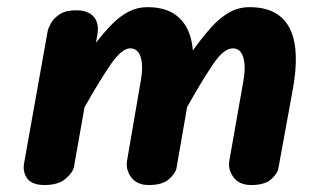

<svg xmlns="http://www.w3.org/2000/svg" viewBox="-20 -530 924 550"><path d="M108 0Q72 0 58.2 -18.5Q44.5 -37 49 -62.5L116.5 -440.5Q118 -449 125.8 -463.2Q133.5 -477.5 150.8 -489Q168 -500.5 198 -500.5Q232.5 -500.5 248.5 -482Q264.5 -463.5 259 -432L255 -407.5Q278.5 -438 301.2 -461Q324 -484 348.8 -496.8Q373.5 -509.5 402.5 -509.5Q442 -509.5 469.5 -495.5Q497 -481.5 513 -454Q529 -426.5 532.5 -385.5Q559 -422.5 584 -450.5Q609 -478.5 636 -494Q663 -509.5 695 -509.5Q750 -509.5 782.2 -483.5Q814.5 -457.5 823.8 -405.8Q833 -354 819 -275.5L777.5 -48Q775 -33 756.8 -16.5Q738.5 0 699.5 0Q665.5 0 649 -22.2Q632.5 -44.5 637 -70L677 -297Q682.5 -327 680.2 -348.2Q678 -369.5 669.8 -380.5Q661.5 -391.5 647 -391.5Q621 -391.5 589.8 -345.2Q558.5 -299 516 -223.5L485.5 -48Q482.5 -33 463.8 -16.5Q445 0 406.5 0Q372 0 355.8 -22.2Q339.5 -44.5 344 -70L383 -297Q388.5 -327 386.5 -348.2Q384.5 -369.5 376 -380.5Q367.5 -391.5 353 -391.5Q328.5 -391.5 296.8 -345Q265 -298.5 222 -222.5L192 -52.5Q189.5 -37 168.5 -18.5Q147.5 0 108 0Z"/></svg>

Font: Edu AU VIC WA NT Pre
Style: Bold
Weight: 700
Designer: Tina and Corey Anderson, Eben Sorkin, Mirko Velimirovic
Foundry: Google for Education
Version: Version 1.001